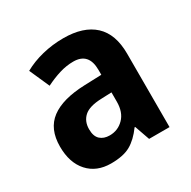

<svg xmlns="http://www.w3.org/2000/svg" viewBox="-132 -685 817 822"><g transform="rotate(-30 276.5 -273.5)"><path d="M281 -557Q380 -557 432.5 -508.5Q485 -460 485 -363V0H384L358 -74H355Q323 -30 287.5 -10Q252 10 191 10Q120 10 78.5 -36Q37 -82 37 -162Q37 -249 93 -291Q149 -333 259 -337L344 -340V-364Q344 -449 268 -449Q234 -449 199.5 -438.5Q165 -428 129 -410L85 -509Q126 -532 176.5 -544.5Q227 -557 281 -557ZM293 -251Q233 -249 207.5 -226Q182 -203 182 -164Q182 -129 199.5 -113Q217 -97 246 -97Q287 -97 315.5 -126Q344 -155 344 -207V-253Z"/></g></svg>

Font: Noto Sans Armenian SemiCondensed
Style: Bold
Weight: 700
Width: 4
Designer: Monotype Design Team
Foundry: Monotype Imaging Inc.
Version: Version 2.008; ttfautohint (v1.8.4.7-5d5b)